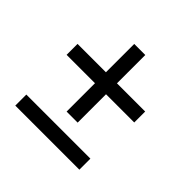

<svg xmlns="http://www.w3.org/2000/svg" viewBox="-143 -743 824 824"><g transform="rotate(45 269.0 -331.0)"><path d="M294.1 -366.7V-194.5H227.1V-366.7H54.9V-433.1H227.1V-605H294.1V-433.1H465.4V-366.7ZM53.2 -56.9V-123.9H442.1V-56.9Z"/></g></svg>

Font: League Spartan Extralight
Style: Regular
Weight: 200
Foundry: The League of Moveable Type
Version: Version 2.300; ttfautohint (v1.8.3)